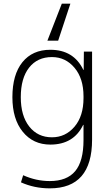

<svg xmlns="http://www.w3.org/2000/svg" viewBox="-20 -803 603 1053"><path d="M240 -580 319 -783H366L299 -580ZM265 -50Q339 -50 388.5 -108Q438 -166 438 -265V-275Q438 -373 388.5 -431.5Q339 -490 265 -490Q185 -490 139.5 -432Q94 -374 94 -270Q94 -168 140.5 -109Q187 -50 265 -50ZM48 -270Q48 -394 103 -462Q158 -530 256 -530Q384 -530 437 -420H439L440 -520H485V-37Q485 230 253 230Q168 230 95 197L107 158Q178 190 253 190Q347 190 392.5 135.5Q438 81 438 -35V-118H436Q384 -10 256 -10Q162 -10 105 -80Q48 -150 48 -270Z"/></svg>

Font: Mplus 1p Light
Style: Regular
Weight: 300
Version: Version 1.061